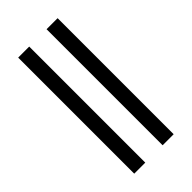

<svg xmlns="http://www.w3.org/2000/svg" viewBox="-305 -897 1205 1205"><g transform="rotate(-45 297.0 -295.0)"><path d="M374 220V-810H472V220ZM122 220V-810H220V220Z"/></g></svg>

Font: M PLUS 1p Medium
Style: Regular
Weight: 500
Version: Version 1.062